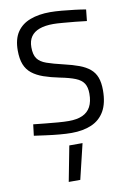

<svg xmlns="http://www.w3.org/2000/svg" viewBox="-105 -766 752 1114"><g transform="rotate(-10 271.0 -208.5)"><path d="M207 286 247 78H325L275 286ZM273 9Q243 9 203 5.5Q163 2 123.5 -3.5Q84 -9 54 -13L62 -79Q91 -76 129.5 -72Q168 -68 205.5 -65Q243 -62 269 -62Q318 -62 350 -76.5Q382 -91 398 -121Q414 -151 414 -198Q414 -236 399.5 -258.5Q385 -281 351.5 -294.5Q318 -308 262 -319Q208 -330 168 -344Q128 -358 101 -379.5Q74 -401 61 -434Q48 -467 48 -516Q48 -583 75.5 -624Q103 -665 153.5 -684Q204 -703 271 -703Q301 -703 339.5 -699.5Q378 -696 415.5 -691.5Q453 -687 480 -682L473 -615Q444 -619 406 -622.5Q368 -626 333 -629Q298 -632 277 -632Q229 -632 196 -620Q163 -608 146 -583.5Q129 -559 129 -521Q129 -477 145.5 -454Q162 -431 199 -418Q236 -405 296 -391Q348 -379 385.5 -365Q423 -351 447.5 -330.5Q472 -310 483.5 -279.5Q495 -249 495 -204Q495 -128 468 -81Q441 -34 391 -12.5Q341 9 273 9Z"/></g></svg>

Font: Cairo
Style: Regular
Weight: 400
Designer: Mohamed Gaber, Accademia di Belle Arti di Urbino
Foundry: Kief Type Foundry, Accademia di Belle Arti di Urbino
Version: Version 3.120